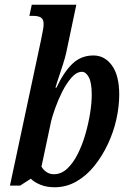

<svg xmlns="http://www.w3.org/2000/svg" viewBox="-20 -780 538 810"><path d="M210 10Q177 10 151 -0.5Q125 -11 110 -26L65 3H22L153 -611Q158 -638 161 -652Q164 -666 164 -679Q164 -699 152.5 -706Q141 -713 121 -713H104L114 -760H302L259 -556Q255 -538 246 -509.5Q237 -481 227.5 -453Q218 -425 214 -410H218Q249 -476 285.5 -511Q322 -546 374 -546Q422 -546 452.5 -503.5Q483 -461 483 -381Q483 -331 471 -277Q459 -223 435 -172Q411 -121 378 -80Q345 -39 302.5 -14.5Q260 10 210 10ZM207 -45Q238 -45 263 -68Q288 -91 307.5 -129.5Q327 -168 340 -213Q353 -258 360 -301.5Q367 -345 367 -380Q367 -432 354.5 -454.5Q342 -477 326 -477Q303 -477 281.5 -452.5Q260 -428 242.5 -393Q225 -358 213 -324Q201 -290 196 -270L155 -77Q163 -63 176.5 -54Q190 -45 207 -45Z"/></svg>

Font: Noto Serif ExtraCondensed SemiBold
Style: Italic
Weight: 600
Width: 2
Italic angle: -12°
Designer: Monotype Design Team
Foundry: Monotype Imaging Inc.
Version: Version 2.013